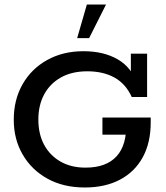

<svg xmlns="http://www.w3.org/2000/svg" viewBox="-20 -821 737 851"><path d="M356 10Q261 10 190.5 -29Q120 -68 80.5 -136Q41 -204 41 -290Q41 -379 80 -447.5Q119 -516 189 -555Q259 -594 350 -594Q440 -594 502.5 -557.5Q565 -521 588 -447L560 -464V-583H632V-391H564Q537 -450 487 -477.5Q437 -505 367 -505Q299 -505 250.5 -478Q202 -451 176 -403Q150 -355 150 -291Q150 -227 175.5 -179.5Q201 -132 248 -105Q295 -78 359 -78Q451 -78 497 -128.5Q543 -179 539 -278L588 -224H434V-300H648V-279Q648 -188 612.5 -123.5Q577 -59 511.5 -24.5Q446 10 356 10ZM322 -652 365 -801H450L375 -652Z"/></svg>

Font: Rokkitt Medium
Style: Regular
Weight: 500
Version: Version 3.103